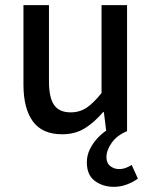

<svg xmlns="http://www.w3.org/2000/svg" viewBox="-20 -509 590 745"><path d="M422 216Q379 216 348 193Q317 170 317 121Q317 94 328.5 70.5Q340 47 357.5 28Q375 9 392 -2L383 -74H380Q347 -35 309.5 -11.5Q272 12 221 12Q144 12 107.5 -38Q71 -88 71 -181V-489H170V-193Q170 -130 190 -101.5Q210 -73 254 -73Q289 -73 316 -91Q343 -109 374 -148V-489H473V0Q434 16 413.5 45Q393 74 393 101Q393 124 408 135.5Q423 147 441 147Q456 147 468 142.5Q480 138 491 131L515 184Q498 197 473 206.5Q448 216 422 216Z"/></svg>

Font: Source Sans 3 ExtraLight Medium
Style: Regular
Weight: 500
Version: Version 3.052;hotconv 1.1.0;makeotfexe 2.6.0